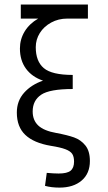

<svg xmlns="http://www.w3.org/2000/svg" viewBox="-20 -645 478 852"><path d="M378.9 69.3Q378.9 125 342.3 156.2Q305.7 187.5 244.1 187.5Q208 187.5 179.7 179.7L187.5 122.1Q219.7 125 240.2 125Q278.3 125 293.5 112.3Q308.6 99.6 308.6 72.3Q308.6 49.8 300.3 37.6Q292 25.4 270 17.1Q248 8.8 205.1 2Q129.9 -10.7 92.3 -46.4Q54.7 -82 54.7 -145.5Q54.7 -197.3 86.9 -233.4Q119.1 -269.5 170.9 -287.1Q122.1 -303.7 95.2 -340.3Q68.4 -377 68.4 -429.7Q68.4 -470.7 89.4 -505.4Q110.4 -540 149.4 -562.5H72.3V-625H370.1V-562.5H278.3Q239.3 -562.5 207 -544.9Q174.8 -527.3 156.7 -498.5Q138.7 -469.7 138.7 -435.5Q138.7 -373 174.3 -342.8Q210 -312.5 302.7 -312.5V-250Q200.2 -250 162.6 -224.6Q125 -199.2 125 -150.4Q125 -111.3 149.9 -87.9Q174.8 -64.5 230.5 -54.7Q278.3 -45.9 308.6 -35.2Q338.9 -24.4 358.9 0.5Q378.9 25.4 378.9 69.3Z"/></svg>

Font: Sudo Light
Style: Regular
Weight: 300
Monospace: yes
Designer: Jens Kutilek
Foundry: Jens Kutilek
Version: Version 0.040